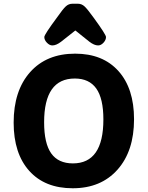

<svg xmlns="http://www.w3.org/2000/svg" viewBox="-20 -997 789 1027"><path d="M260 -754Q245 -754 231 -768.5Q217 -783 217 -799Q217 -812 286 -905Q316 -948 331.5 -962.5Q347 -977 367 -977H397Q417 -977 432.5 -962.5Q448 -948 479 -905Q547 -812 547 -799Q547 -783 533.5 -768.5Q520 -754 505 -754Q484 -754 458 -774L383 -834L307 -774Q281 -754 260 -754ZM382 -710Q530 -710 613.5 -617Q697 -524 697 -359Q697 -189 608.5 -89.5Q520 10 369 10Q220 10 136.5 -83Q53 -176 53 -341Q53 -512 141 -611Q229 -710 382 -710ZM370 -123Q533 -123 533 -358Q533 -470 495 -523.5Q457 -577 380 -577Q216 -577 216 -343Q216 -230 254 -176.5Q292 -123 370 -123Z"/></svg>

Font: Solway ExtraBold
Style: Regular
Weight: 800
Designer: Mariya V. Pigoulevskaya
Foundry: The Northern Block Ltd.
Version: Version 1.000;hotconv 1.0.109;makeotfexe 2.5.65596